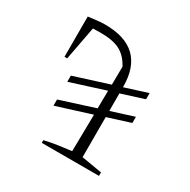

<svg xmlns="http://www.w3.org/2000/svg" viewBox="-140 -733 852 863"><g transform="rotate(30 286.0 -301.5)"><path d="M147 -171V-203L325 -260L326 -352L147 -295V-327L327 -384L328 -478Q304 -523 267.5 -542Q231 -561 167 -561Q147 -561 127 -560L94 -386H80V-595Q104 -598 125.5 -600.5Q147 -603 166 -603Q376 -603 376 -401V-399L493 -436V-404L376 -367V-276L493 -313V-281L376 -244V-36L482 -18V0H185V-14Q219 -22 253 -27Q287 -32 322 -36L325 -227Z"/></g></svg>

Font: Piazzolla SC ExtraLight
Style: Regular
Weight: 200
Designer: Juan Pablo del Peral
Foundry: Huerta Tipografica
Version: Version 1.330